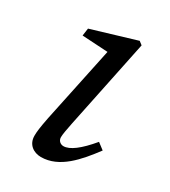

<svg xmlns="http://www.w3.org/2000/svg" viewBox="-132 -558 569 641"><g transform="rotate(30 152.5 -237.5)"><path d="M72 -38C72 -4 98 13 126 13C197 13 249 -49 294 -109L269 -128C229 -80 197 -56 173 -56C162 -56 151 -64 151 -78C151 -89 155 -110 160 -135L231 -478L218 -488L48 -437L44 -408L163 -401L146 -415L82 -111C74 -70 72 -53 72 -38Z"/></g></svg>

Font: Source Serif 4 Variable
Style: Italic
Weight: 400
Italic angle: -12°
Designer: Frank Grießhammer
Foundry: Adobe Systems Incorporated
Version: Version 4.004;hotconv 1.0.116;makeotfexe 2.5.65601